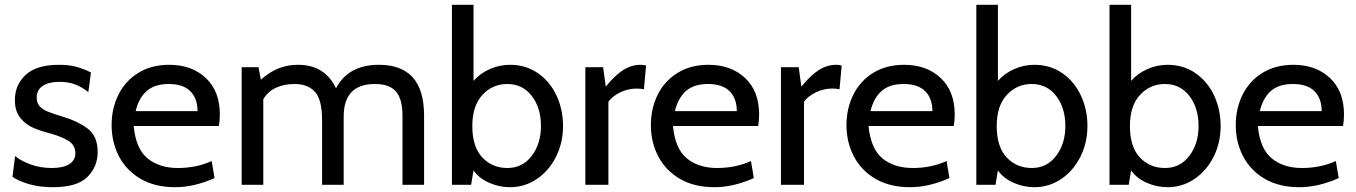

<svg xmlns="http://www.w3.org/2000/svg" viewBox="-20 -770 5650 800"><path d="M32 -33 43 -120Q63 -102 104.5 -86Q146 -70 196 -70Q243 -70 268.5 -86Q294 -102 294 -131Q294 -165 266 -182.5Q238 -200 196 -212Q150 -224 118.5 -237.5Q87 -251 64.5 -279Q42 -307 42 -353Q42 -416 87 -458Q132 -500 226 -500Q269 -500 299 -491.5Q329 -483 359 -468L348 -386Q324 -406 295 -417.5Q266 -429 228 -429Q184 -429 158.5 -412.5Q133 -396 133 -363Q133 -341 145 -327.5Q157 -314 179 -305Q201 -296 247 -282Q304 -265 345.5 -234Q387 -203 387 -136Q387 -76 344.5 -33Q302 10 200 10Q142 10 98.5 -3.5Q55 -17 32 -33Z M445 -249Q445 -318 473.5 -375.5Q502 -433 556.5 -466.5Q611 -500 685 -500Q779 -500 837.5 -445Q896 -390 896 -293Q896 -268 892 -245H537Q546 -150 595 -110Q644 -70 721 -70Q798 -70 862 -99L874 -28Q789 10 710 10Q626 10 566.5 -24.5Q507 -59 476 -118Q445 -177 445 -249ZM803 -307Q803 -360 773 -390Q743 -420 683 -420Q625 -420 592 -391.5Q559 -363 545 -307Z M1747 -289V0H1657V-288Q1657 -357 1630 -388.5Q1603 -420 1542 -420Q1412 -420 1412 -284V0H1322V-270Q1322 -354 1292.5 -387Q1263 -420 1207 -420Q1163 -420 1129 -404Q1095 -388 1077 -356V0H987V-490H1057L1067 -438Q1104 -471 1141.5 -485.5Q1179 -500 1222 -500Q1334 -500 1380 -402Q1431 -500 1559 -500Q1747 -500 1747 -289Z M2326 -245Q2326 -175 2296.5 -116.5Q2267 -58 2216.5 -24Q2166 10 2105 10Q2060 10 2018 -8.5Q1976 -27 1953 -60L1943 0H1863V-750H1953V-433Q1980 -464 2020.5 -482Q2061 -500 2105 -500Q2171 -500 2221.5 -465Q2272 -430 2299 -371.5Q2326 -313 2326 -245ZM2234 -245Q2234 -321 2195.5 -370.5Q2157 -420 2094 -420Q2032 -420 1990 -374.5Q1948 -329 1948 -245Q1948 -158 1989.5 -114Q2031 -70 2094 -70Q2157 -70 2195.5 -120.5Q2234 -171 2234 -245Z M2419 -490H2493L2504 -409Q2542 -456 2576.5 -478Q2611 -500 2649 -500Q2661 -500 2672 -497L2663 -398Q2650 -401 2633 -401Q2596 -401 2563 -384.5Q2530 -368 2515 -346V0H2419Z M2692 -249Q2692 -318 2720.5 -375.5Q2749 -433 2803.5 -466.5Q2858 -500 2932 -500Q3026 -500 3084.5 -445Q3143 -390 3143 -293Q3143 -268 3139 -245H2784Q2793 -150 2842 -110Q2891 -70 2968 -70Q3045 -70 3109 -99L3121 -28Q3036 10 2957 10Q2873 10 2813.5 -24.5Q2754 -59 2723 -118Q2692 -177 2692 -249ZM3050 -307Q3050 -360 3020 -390Q2990 -420 2930 -420Q2872 -420 2839 -391.5Q2806 -363 2792 -307Z M3234 -490H3308L3319 -409Q3357 -456 3391.5 -478Q3426 -500 3464 -500Q3476 -500 3487 -497L3478 -398Q3465 -401 3448 -401Q3411 -401 3378 -384.5Q3345 -368 3330 -346V0H3234Z M3507 -249Q3507 -318 3535.5 -375.5Q3564 -433 3618.5 -466.5Q3673 -500 3747 -500Q3841 -500 3899.5 -445Q3958 -390 3958 -293Q3958 -268 3954 -245H3599Q3608 -150 3657 -110Q3706 -70 3783 -70Q3860 -70 3924 -99L3936 -28Q3851 10 3772 10Q3688 10 3628.5 -24.5Q3569 -59 3538 -118Q3507 -177 3507 -249ZM3865 -307Q3865 -360 3835 -390Q3805 -420 3745 -420Q3687 -420 3654 -391.5Q3621 -363 3607 -307Z M4511 -245Q4511 -175 4481.5 -116.5Q4452 -58 4401.5 -24Q4351 10 4290 10Q4245 10 4203 -8.5Q4161 -27 4138 -60L4128 0H4048V-750H4138V-433Q4165 -464 4205.5 -482Q4246 -500 4290 -500Q4356 -500 4406.5 -465Q4457 -430 4484 -371.5Q4511 -313 4511 -245ZM4419 -245Q4419 -321 4380.5 -370.5Q4342 -420 4279 -420Q4217 -420 4175 -374.5Q4133 -329 4133 -245Q4133 -158 4174.5 -114Q4216 -70 4279 -70Q4342 -70 4380.5 -120.5Q4419 -171 4419 -245Z M5066 -245Q5066 -175 5036.5 -116.5Q5007 -58 4956.5 -24Q4906 10 4845 10Q4800 10 4758 -8.5Q4716 -27 4693 -60L4683 0H4603V-750H4693V-433Q4720 -464 4760.5 -482Q4801 -500 4845 -500Q4911 -500 4961.5 -465Q5012 -430 5039 -371.5Q5066 -313 5066 -245ZM4974 -245Q4974 -321 4935.5 -370.5Q4897 -420 4834 -420Q4772 -420 4730 -374.5Q4688 -329 4688 -245Q4688 -158 4729.5 -114Q4771 -70 4834 -70Q4897 -70 4935.5 -120.5Q4974 -171 4974 -245Z M5129 -249Q5129 -318 5157.5 -375.5Q5186 -433 5240.5 -466.5Q5295 -500 5369 -500Q5463 -500 5521.5 -445Q5580 -390 5580 -293Q5580 -268 5576 -245H5221Q5230 -150 5279 -110Q5328 -70 5405 -70Q5482 -70 5546 -99L5558 -28Q5473 10 5394 10Q5310 10 5250.5 -24.5Q5191 -59 5160 -118Q5129 -177 5129 -249ZM5487 -307Q5487 -360 5457 -390Q5427 -420 5367 -420Q5309 -420 5276 -391.5Q5243 -363 5229 -307Z"/></svg>

Font: Cabin
Style: Regular
Weight: 400
Designer: Pablo Impallari
Foundry: Pablo Impallari. http://www.impallari.com Igino Marini. http://www.ikern.com
Version: Version 2.200